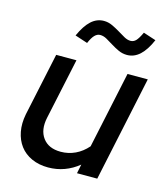

<svg xmlns="http://www.w3.org/2000/svg" viewBox="-109 -804 775 897"><g transform="rotate(15 278.0 -355.5)"><path d="M206 -509 143 -214Q130 -153 158 -115Q186 -77 245 -77Q282 -77 315 -92.5Q348 -108 374 -138L453 -509H551L443 0H345L354 -44Q322 -18 285 -4.5Q248 9 207 9Q162 9 127 -7Q92 -23 70.5 -51.5Q49 -80 41.5 -119Q34 -158 43 -204L108 -509ZM233 -600 172 -620Q195 -671 222 -695.5Q249 -720 283 -720Q304 -720 323.5 -711Q343 -702 361 -691Q379 -680 395 -671Q411 -662 426 -662Q441 -662 452 -673.5Q463 -685 477 -715L538 -695Q516 -644 488.5 -619Q461 -594 427 -594Q405 -594 385.5 -603Q366 -612 348.5 -623Q331 -634 315 -643Q299 -652 283 -652Q269 -652 257 -640Q245 -628 233 -600Z"/></g></svg>

Font: Red Hat Display Medium
Style: Italic
Weight: 500
Italic angle: -12°
Designer: Pentagram / MCKL
Foundry: Pentagram / MCKL
Version: Version 1.003; Red Hat Display Medium Italic